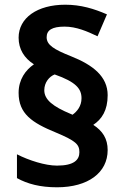

<svg xmlns="http://www.w3.org/2000/svg" viewBox="-20 -785 526 815"><path d="M59 -391C59 -302 116 -264 216 -223C302 -187 317 -172 317 -139C317 -107 295 -82 222 -82C172 -82 103 -104 52 -130V-29C97 -4 151 10 222 10C354 10 437 -52 437 -148C437 -196 416 -229 376 -255C412 -279 437 -316 437 -381C437 -460 375 -509 282 -546C209 -575 178 -594 178 -627C178 -657 201 -672 254 -672C304 -672 350 -652 394 -631L434 -724C379 -748 323 -765 257 -765C138 -765 59 -709 59 -625C59 -576 83 -538 124 -512C89 -488 59 -448 59 -391ZM168 -402C168 -435 189 -460 212 -469C303 -437 326 -408 326 -368C326 -334 307 -312 288 -298L281 -301C204 -333 168 -362 168 -402Z"/></svg>

Font: Noto Kufi Arabic
Style: Bold
Weight: 700
Designer: Monotype Design Team, David Williams, Khaled Hosny
Foundry: Google LLC
Version: Version 2.109